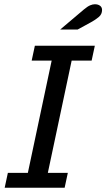

<svg xmlns="http://www.w3.org/2000/svg" viewBox="-20 -883 500 903"><path d="M2 0 17 -70H111L223 -598H129L144 -668H426L411 -598H317L205 -70H299L284 0ZM263 -744 374 -838Q392 -853 404 -858Q416 -863 426 -863Q441 -863 450.5 -856Q460 -849 460 -836Q460 -816 444.5 -803Q429 -790 409 -779L345 -744Z"/></svg>

Font: Atkinson Hyperlegible Next
Style: Italic
Weight: 400
Italic angle: -12°
Designer: Elliott Scott, Megan Eiswerth, Linus Boman, Theodore Petrosky, Letters from Sweden
Foundry: Applied Design Works, Letters from Sweden
Version: Version 2.001